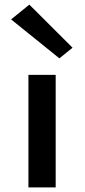

<svg xmlns="http://www.w3.org/2000/svg" viewBox="-20 -811 368 831"><path d="M103 0V-487H221V0ZM237 -558.5 28 -727 107 -791 294 -604.5Z"/></svg>

Font: Karla ExtraLight
Style: Bold
Weight: 700
Version: Version 2.001